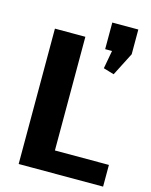

<svg xmlns="http://www.w3.org/2000/svg" viewBox="-120 -881 754 959"><g transform="rotate(15 257.0 -402.0)"><path d="M193.2 -112.2H507.5V0H70.9V-700H228.3V-25.9ZM474.4 -803.5V-675.6L413.1 -555.8L358.1 -572.1L392.4 -760L433.3 -665.9H339.8V-803.5Z"/></g></svg>

Font: Pathway Extreme 8pt Thin 12pt
Style: Regular
Weight: 100
Version: Version 1.001;gftools[0.9.26]